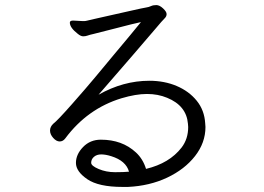

<svg xmlns="http://www.w3.org/2000/svg" viewBox="-20 -727 1040 756"><path d="M488 -51Q476 -94 418 -112Q396 -119 378.5 -119Q361 -119 350 -109.5Q339 -100 339 -86Q339 -74 368.5 -61.5Q398 -49 433 -49Q468 -49 488 -51ZM788 -241 789 -227Q789 -165 748 -112.5Q707 -60 638 -27.5Q569 5 484 9H462Q368 9 323.5 -21.5Q279 -52 279 -85.5Q279 -119 307 -148Q335 -177 377 -177Q419 -177 453.5 -164.5Q488 -152 515.5 -126.5Q543 -101 555 -62Q647 -84 695 -146Q721 -180 721 -227L720 -240Q714 -311 638 -342Q602 -357 558.5 -357Q515 -357 458 -340Q324 -299 237 -182Q228 -170 215 -170Q202 -170 189.5 -184Q177 -198 177 -213Q177 -228 190 -240Q206 -252 263 -316.5Q320 -381 356.5 -425Q393 -469 428 -511Q463 -553 491.5 -587Q520 -621 535 -640Q506 -634 435.5 -615.5Q365 -597 349 -593.5Q333 -590 325 -587Q317 -584 307.5 -584Q298 -584 286 -594Q255 -618 255 -638Q255 -646 268 -646L305 -644H312Q316 -644 322 -645.5Q328 -647 352 -652.5Q376 -658 407.5 -665Q439 -672 492 -684Q545 -696 555.5 -697.5Q566 -699 574.5 -703Q583 -707 595.5 -707Q608 -707 622 -694Q636 -681 636 -671.5Q636 -662 628 -654.5Q620 -647 591.5 -613Q563 -579 501 -507.5Q439 -436 368 -354Q465 -409 568 -409Q627 -409 675.5 -388.5Q724 -368 754.5 -330.5Q785 -293 788 -241Z"/></svg>

Font: LXGW Bright GB
Style: Regular
Weight: 400
Designer: Christian Thalmann (Catharsis Fonts)
Foundry: LXGW / Christian Thalmann (Catharsis Fonts) / Fontworks Inc.
Version: Version 5.510